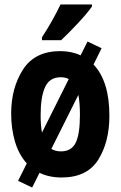

<svg xmlns="http://www.w3.org/2000/svg" viewBox="-20 -786 540 860"><path d="M254 -606Q288 -638 330 -683Q372 -728 392 -757V-766H251Q235 -732 214.5 -695.5Q194 -659 168 -619V-606ZM162 -272Q162 -352 182 -396Q202 -440 252 -440Q273 -440 288 -432L168 -192Q162 -224 162 -272ZM253 -108Q228 -108 210 -119L331 -361Q338 -326 338 -271Q338 -185 319 -146.5Q300 -108 253 -108ZM256 9Q370 9 420 -70.5Q470 -150 470 -268Q470 -422 399 -497L435 -570L372 -600L341 -538Q301 -557 250 -557Q136 -557 83 -474.5Q30 -392 30 -277Q30 -210 47 -152Q64 -94 100 -54L61 24L124 54L157 -12Q200 9 256 9Z"/></svg>

Font: Noto Sans Mono UI Condensed
Style: Bold
Weight: 700
Width: 3
Designer: Monotype Design team
Foundry: Monotype Imaging Inc.
Version: 1.000